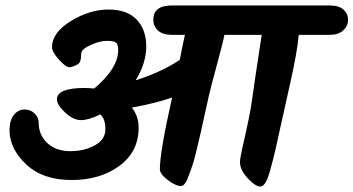

<svg xmlns="http://www.w3.org/2000/svg" viewBox="-20 -682 1298 705"><path d="M612 -662H1190Q1224 -662 1241 -647Q1258 -632 1258 -609.5Q1258 -587 1240.5 -570.5Q1223 -554 1190 -554H1077Q1071 -489 1047 -383Q1023 -277 1010.5 -219Q998 -161 991 -130.5Q984 -100 974 -64Q957 3 936 3Q918 3 889.5 -27.5Q861 -58 861 -88Q861 -97 868 -130Q899 -265 904 -306Q915 -385 941 -554H804Q800 -531 776.5 -444.5Q753 -358 746 -326.5Q739 -295 730.5 -256Q722 -217 716.5 -193Q711 -169 703 -135.5Q695 -102 688.5 -81Q682 -60 674 -40Q660 1 645 1Q625 1 596 -21Q567 -43 567 -61Q567 -125 612 -324Q553 -303 464 -287Q489 -256 489 -213Q489 -125 418.5 -73Q348 -21 242.5 -21Q137 -21 76 -78.5Q15 -136 15 -204Q15 -240 31 -260Q47 -280 69.5 -280Q92 -280 107 -265.5Q122 -251 122 -232Q122 -186 154 -156.5Q186 -127 238 -127Q290 -127 328.5 -148.5Q367 -170 367 -208Q367 -246 348 -262Q306 -241 277.5 -241Q249 -241 219 -269Q189 -297 189 -317Q189 -359 291 -359Q302 -359 326 -357Q414 -431 414 -499Q414 -519 406 -525.5Q398 -532 372 -532Q346 -532 312 -516.5Q278 -501 278 -484Q278 -454 267 -447Q246 -435 234 -435Q222 -435 196.5 -463Q171 -491 171 -509Q171 -562 240 -604.5Q309 -647 378 -647Q447 -647 482 -610Q517 -573 517 -511.5Q517 -450 478 -387Q574 -418 640 -462Q652 -524 659 -554H612Q578 -554 560.5 -569.5Q543 -585 543 -610Q543 -662 612 -662Z"/></svg>

Font: Kalam
Style: Bold
Weight: 700
Version: Version 2.001;PS 1.0;hotconv 1.0.79;makeotf.lib2.5.61930; tt